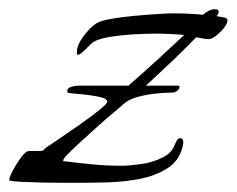

<svg xmlns="http://www.w3.org/2000/svg" viewBox="-52 -397 514 417"><path d="M121 0Q112 0 90 0Q68 0 42.5 -0.5Q17 -1 -4 -2Q-25 -3 -32 -5Q-32 -12 -24 -27Q-16 -42 -6 -55.5Q4 -69 11 -69Q13 -69 26.5 -69Q40 -69 41 -70Q43 -71 44 -72.5Q45 -74 46 -75Q52 -79 73.5 -93.5Q95 -108 120 -125.5Q145 -143 163 -157.5Q181 -172 181 -176Q181 -182 170 -185Q159 -188 144.5 -190Q130 -192 117 -193Q104 -194 99 -195Q94 -195 94 -199Q94 -206 103 -208.5Q112 -211 117 -211H227Q258 -238 288 -265.5Q318 -293 348 -321Q317 -324 284 -324Q270 -324 241 -322.5Q212 -321 184.5 -316.5Q157 -312 146 -302Q143 -299 132.5 -288.5Q122 -278 117 -278Q115 -278 115 -281V-284Q115 -299 129.5 -318.5Q144 -338 157 -346Q166 -352 189 -356Q212 -360 239 -362.5Q266 -365 290 -366.5Q314 -368 324 -368Q358 -368 389 -365Q394 -370 401 -373.5Q408 -377 415 -377Q417 -377 420 -376Q423 -375 423 -372Q423 -369 421.5 -366.5Q420 -364 418 -362Q423 -361 432.5 -359.5Q442 -358 442 -353Q442 -346 434.5 -336.5Q427 -327 417.5 -319.5Q408 -312 401 -312Q395 -312 388 -313.5Q381 -315 374 -316Q348 -289 320.5 -263Q293 -237 265 -211H334Q338 -211 338 -208Q338 -204 333 -200Q328 -196 324 -196Q309 -196 288 -194Q267 -192 247 -186.5Q227 -181 215 -170Q211 -166 196.5 -154Q182 -142 163.5 -125.5Q145 -109 127 -92.5Q109 -76 97 -64Q85 -52 85 -48L86 -47Q118 -43 149 -40Q180 -37 211 -37Q228 -37 253.5 -40.5Q279 -44 300.5 -54.5Q322 -65 328 -84Q330 -88 332.5 -92.5Q335 -97 340 -97Q346 -97 346 -88V-85Q340 -51 314.5 -33.5Q289 -16 254 -9Q219 -2 183 -1Q147 0 121 0Z"/></svg>

Font: My Soul
Style: Regular
Weight: 400
Designer: Robert E. Leuschke
Foundry: Robert E. Leuschke
Version: Version 1.010; ttfautohint (v1.8.4.7-5d5b)